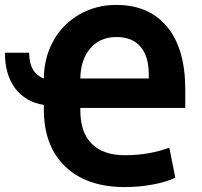

<svg xmlns="http://www.w3.org/2000/svg" viewBox="-33 -740 810 771"><path d="M434.6 -591.3Q368.7 -591.3 329.6 -545.7Q290.5 -500 289.6 -424.8H564.5V-439.9Q564.5 -513.7 531.2 -552.5Q498 -591.3 434.6 -591.3ZM468.3 11.2Q314.9 11.2 229 -71.3Q143.1 -153.8 143.1 -299.8V-318.4Q68.4 -331.1 27.6 -385.7Q-13.2 -440.4 -13.2 -528.3H84Q84 -447.3 143.1 -424.8Q143.6 -507.8 181.2 -575.7Q218.8 -643.6 286.1 -682.1Q353 -720.2 432.6 -720.2Q433.6 -720.2 434.6 -720.2Q565.4 -720.2 638.2 -632.3Q710.9 -544.4 710.9 -381.8V-306.6H289.6V-296.4Q289.6 -208 335.7 -162.4Q381.8 -116.7 468.3 -116.7Q565.4 -116.7 647 -147L670.9 -26.4Q637.7 -9.8 582.3 0.7Q526.9 11.2 468.3 11.2Z"/></svg>

Font: MAUL Bold
Style: Bold
Weight: 700
Designer: MAUL
Version: Version 1.0; 2020; ttfautohint (v1.8.3)